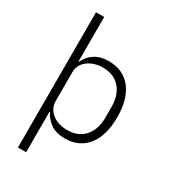

<svg xmlns="http://www.w3.org/2000/svg" viewBox="-224 -848 1022 1156"><g transform="rotate(30 287.0 -270.0)"><path d="M93 -740H150V-430H153Q172 -473 211 -498.5Q250 -524 309 -524Q408 -524 464 -454Q520 -384 520 -256Q520 -128 464 -58Q408 12 309 12Q250 12 212 -13.5Q174 -39 153 -82H150V200H93ZM296 -39Q373 -39 416 -88Q459 -137 459 -220V-292Q459 -375 416 -424Q373 -473 296 -473Q266 -473 239.5 -464.5Q213 -456 193 -441Q173 -426 161.5 -405Q150 -384 150 -359V-156Q150 -129 161.5 -107.5Q173 -86 193 -70.5Q213 -55 239.5 -47Q266 -39 296 -39Z"/></g></svg>

Font: IBM Plex Sans Thai Light
Style: Regular
Weight: 300
Designer: Mike Abbink, Paul van der Laan, Pieter van Rosmalen, Ben Mitchell, Mark Frömberg
Foundry: Bold Monday
Version: Version 1.2